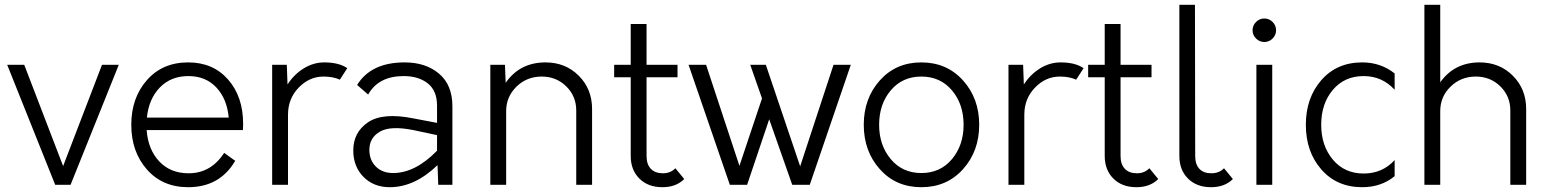

<svg xmlns="http://www.w3.org/2000/svg" viewBox="-20 -770 6457 800"><path d="M405 -500H475L274 0H210L10 -500H81L243 -78Z M993 -254Q993 -237 992 -228H591Q597 -147 643.5 -97.5Q690 -48 766 -48Q859 -48 914 -133L960 -100Q896 10 764 10Q657 10 592 -64Q527 -138 527 -250Q527 -362 592 -436Q657 -510 764 -510Q868 -510 930.5 -438.5Q993 -367 993 -254ZM765 -453Q692 -453 646 -405.5Q600 -358 592 -280H933Q926 -358 881.5 -405.5Q837 -453 765 -453Z M1331 -510Q1392 -510 1427 -486L1396 -438Q1368 -451 1328 -451Q1269 -451 1224.5 -405Q1180 -359 1180 -292V0H1114V-500H1175L1178 -418Q1205 -460 1245.5 -485Q1286 -510 1331 -510Z M1666 -510Q1754 -510 1809.5 -463Q1865 -416 1865 -327V0H1806L1803 -82Q1708 10 1604 10Q1537 10 1494.5 -33Q1452 -76 1452 -143Q1452 -219 1513.5 -260.5Q1575 -302 1701 -277L1801 -258V-330Q1801 -392 1762.5 -422.5Q1724 -453 1662 -453Q1557 -453 1514 -376L1468 -416Q1526 -510 1666 -510ZM1618 -49Q1710 -49 1801 -142V-207L1702 -228Q1607 -247 1563 -221.5Q1519 -196 1519 -146Q1519 -103 1546 -76Q1573 -49 1618 -49Z M2253 -510Q2336 -510 2391.5 -454.5Q2447 -399 2447 -316V0H2381V-310Q2381 -369 2339.5 -410Q2298 -451 2237 -451Q2175 -451 2132 -409Q2089 -367 2089 -307V0H2023V-500H2084L2087 -425Q2146 -510 2253 -510Z M2794 -69 2831 -24Q2797 10 2740 10Q2680 10 2644 -26Q2608 -62 2608 -120V-448H2539V-500H2608V-670H2674V-500H2803V-448H2674V-120Q2674 -85 2692 -66.5Q2710 -48 2742 -48Q2774 -48 2794 -69Z M3453 -500H3525L3354 0H3281L3185 -273L3093 0H3021L2849 -500H2922L3061 -79L3155 -360L3106 -500H3171L3314 -77Z M3992.5 -65Q3925 10 3819 10Q3713 10 3646 -65Q3579 -140 3579 -250Q3579 -360 3646 -435Q3713 -510 3819 -510Q3925 -510 3992.5 -435Q4060 -360 4060 -250Q4060 -140 3992.5 -65ZM3995 -250Q3995 -336 3946.5 -393.5Q3898 -451 3819 -451Q3740 -451 3691.5 -393.5Q3643 -336 3643 -250Q3643 -165 3691.5 -107Q3740 -49 3819 -49Q3898 -49 3946.5 -107Q3995 -165 3995 -250Z M4399 -510Q4460 -510 4495 -486L4464 -438Q4436 -451 4396 -451Q4337 -451 4292.5 -405Q4248 -359 4248 -292V0H4182V-500H4243L4246 -418Q4273 -460 4313.5 -485Q4354 -510 4399 -510Z M4769 -69 4806 -24Q4772 10 4715 10Q4655 10 4619 -26Q4583 -62 4583 -120V-448H4514V-500H4583V-670H4649V-500H4778V-448H4649V-120Q4649 -85 4667 -66.5Q4685 -48 4717 -48Q4749 -48 4769 -69Z M5026 10Q4966 10 4930 -26Q4894 -62 4894 -120V-750H4959L4960 -120Q4960 -85 4977.5 -66.5Q4995 -48 5027 -48Q5060 -48 5080 -69L5117 -24Q5083 10 5026 10Z M5282.5 -609.5Q5268 -595 5248 -595Q5228 -595 5213.5 -609.5Q5199 -624 5199 -644Q5199 -664 5213.5 -678.5Q5228 -693 5248 -693Q5268 -693 5282.5 -678.5Q5297 -664 5297 -644Q5297 -624 5282.5 -609.5ZM5215 0V-500H5281V0Z M5656 10Q5550 10 5485.5 -64Q5421 -138 5421 -250Q5421 -362 5485.5 -436Q5550 -510 5656 -510Q5733 -510 5791 -464V-396Q5739 -453 5662 -453Q5582 -453 5533.5 -395.5Q5485 -338 5485 -250Q5485 -163 5533.5 -105Q5582 -47 5662 -47Q5740 -47 5791 -103V-36Q5735 10 5656 10Z M6145 -510Q6228 -510 6283.5 -454.5Q6339 -399 6339 -316V0H6273V-310Q6273 -369 6231.5 -410Q6190 -451 6129 -451Q6067 -451 6024 -409Q5981 -367 5981 -307V0H5915V-750H5981V-427Q6040 -510 6145 -510Z"/></svg>

Font: Orkney Light
Style: Regular
Weight: 300
Designer: Samuel Oakes and Alfredo Marco Pradil
Foundry: Alfredo Marco Pradil
Version: 1.0; ttfautohint (v1.5)